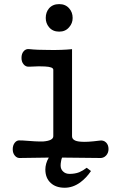

<svg xmlns="http://www.w3.org/2000/svg" viewBox="-20 -758 582 920"><path d="M263.7 -738.3Q232.4 -738.3 214.8 -717.8Q199.2 -699.2 199.2 -671.9Q199.2 -646.5 214.8 -627.9Q232.4 -606.4 263.7 -606.4Q293.9 -606.4 311.5 -627.9Q328.1 -646.5 328.1 -671.9Q328.1 -699.2 311.5 -717.8Q293.9 -738.3 263.7 -738.3ZM395.5 45.9Q377.9 59.6 359.4 67.4Q338.9 75.2 313.5 75.2Q293.9 75.2 282.2 63.5Q270.5 52.7 270.5 35.2Q270.5 25.4 272.5 15.6Q273.4 6.8 277.3 -2.9L455.1 -1Q475.6 1 488.3 -12.7Q500 -25.4 500 -43.9Q500 -63.5 488.3 -75.2Q475.6 -87.9 455.1 -84Q395.5 -76.2 366.2 -79.1Q325.2 -82 325.2 -105.5V-522.5Q277.3 -517.6 215.8 -518.6Q156.2 -518.6 122.1 -522.5Q103.5 -525.4 92.8 -511.7Q83 -500 83 -480.5Q83 -461.9 92.8 -450.2Q103.5 -436.5 122.1 -438.5Q171.9 -441.4 195.3 -439.5Q235.4 -437.5 235.4 -423.8V-105.5Q235.4 -84 186.5 -80.1Q157.2 -79.1 86.9 -85H79.1Q61.5 -87.9 50.8 -74.2Q41 -61.5 41 -43Q41 -24.4 50.8 -12.7Q61.5 1 79.1 -1L213.9 -2.9Q205.1 11.7 201.2 26.4Q197.3 41 197.3 53.7Q197.3 95.7 223.6 119.1Q248 141.6 290 141.6Q329.1 141.6 364.3 116.2Q393.6 94.7 416 61.5Z"/></svg>

Font: Gungsuh
Style: Regular
Weight: 400
Version: Version 2.21